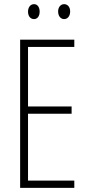

<svg xmlns="http://www.w3.org/2000/svg" viewBox="-20 -905 425 925"><path d="M115 -849C115 -828 126 -813 144 -813C160 -813 171 -827 171 -849C171 -871 160 -885 144 -885C126 -885 115 -869 115 -849ZM260 -850C260 -828 272 -813 289 -813C306 -813 318 -828 318 -850C318 -872 305 -885 289 -885C272 -885 260 -870 260 -850ZM338 0V-35H115V-357H325V-392H115V-679H338V-714H77V0Z"/></svg>

Font: Noto Sans Sinhala ExtraCondensed ExtraLight
Style: Regular
Weight: 200
Width: 2
Designer: Jelle Bosma - Monotype Design Team
Foundry: Monotype Imaging Inc.
Version: Version 2.006